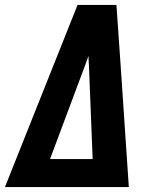

<svg xmlns="http://www.w3.org/2000/svg" viewBox="-38 -755 634 775"><path d="M-18 0H482L449 -490L432 -735H275ZM336 -113H164L305 -490Q313 -511 319 -529Q320 -511 321 -490Z"/></svg>

Font: Iosevka Sparkle Extrabold
Style: Italic
Weight: 800
Italic angle: -9°
Designer: Belleve Invis
Foundry: Belleve Invis
Version: Version 4.5.0; ttfautohint (v1.8.3)